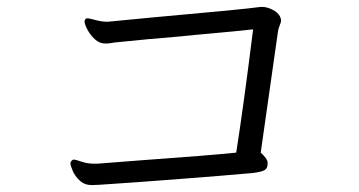

<svg xmlns="http://www.w3.org/2000/svg" viewBox="-20 -613 1040 556"><path d="M712 -112Q622 -104 492 -94Q362 -84 269 -78L246 -77Q225 -77 211 -90Q197 -103 190.5 -118.5Q184 -134 184 -139Q184 -145 188 -148Q191 -151 194 -151Q198 -151 215.5 -145Q233 -139 252 -139H262L391 -149Q586 -163 664 -171Q685 -304 713 -528Q658 -522 601 -517Q544 -512 496 -507Q409 -500 312 -490Q307 -489 300 -488Q293 -487 284 -487Q268 -487 254.5 -499.5Q241 -512 233 -527.5Q225 -543 225 -550Q225 -556 229 -559Q230 -560 234 -560Q238 -560 256.5 -555Q275 -550 291 -550L302 -551L427 -563Q686 -586 735 -593H739Q753 -593 769 -585Q785 -577 791 -565Q794 -558 794 -553Q794 -549 790 -539.5Q786 -530 785 -522L735 -171Q754 -154 755 -143V-139Q755 -125 745.5 -120Q736 -115 712 -112Z"/></svg>

Font: Fusion Kai T
Style: Regular
Weight: 400
Designer: Fontworks Inc.
Version: Version 24.134;May 13, 2024